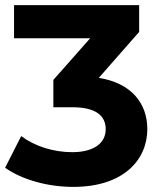

<svg xmlns="http://www.w3.org/2000/svg" viewBox="-21 -720 633 752"><path d="M366 -415 524 -595V-700H34V-570H332L188 -407V-300H262C354 -300 393 -267 393 -214C393 -157 343 -124 262 -124C189 -124 115 -147 62 -187L-1 -63C67 -15 168 12 266 12C465 12 556 -96 556 -214C556 -317 492 -395 366 -415Z"/></svg>

Font: Montserrat Lite
Style: Bold
Weight: 700
Designer: Julieta Ulanovsky
Foundry: Julieta Ulanovsky
Version: Version 7.200;PS 007.200;hotconv 1.0.88;makeotf.lib2.5.64775